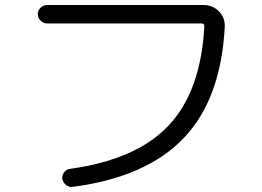

<svg xmlns="http://www.w3.org/2000/svg" viewBox="-20 -723 1040 762"><path d="M167 -629.9Q152.3 -629.9 141.1 -641.1Q129.9 -652.3 129.9 -667Q129.9 -681.6 141.1 -692.4Q152.3 -703.1 167 -703.1H788.1Q824.2 -703.1 848.6 -678.2Q873 -653.3 872.1 -618.2Q857.4 -330.1 709 -174.8Q560.5 -19.5 268.6 18.6Q253.9 20.5 242.7 11.7Q231.4 2.9 227.5 -11.7Q224.6 -25.4 233.9 -38.1Q243.2 -50.8 256.8 -52.7Q520.5 -88.9 648.9 -224.6Q777.3 -360.4 791 -619.1Q791 -629.9 781.2 -629.9Z"/></svg>

Font: Rounded-X Mgen+ 1m regular
Style: Regular
Weight: 400
Designer: [Source Han Sans]
Ryoko NISHIZUKA  (kana & ideographs); Paul D. Hunt (Latin, Greek & Cyrillic); Wenlong ZHANG  (bopomofo
Version: Version 1.059.20150602